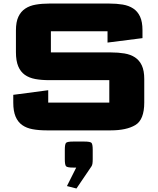

<svg xmlns="http://www.w3.org/2000/svg" viewBox="-20 -727 892 1081"><path d="M54.7 -193.1 251.5 -219.1V-149.2Q251.5 -149.2 251.5 -149.2Q251.5 -149.2 251.5 -149.2H595.4Q595.4 -149.2 595.4 -149.2Q595.4 -149.2 595.4 -149.2V-275.7Q595.4 -275.7 595.4 -275.7Q595.4 -275.7 595.4 -275.7H256.6Q213.3 -275.7 178.5 -282.1Q143.7 -288.6 119.5 -305.9Q95.4 -323.2 82.5 -354Q69.7 -384.8 69.7 -433.1V-556Q69.7 -603.3 83.5 -632.7Q97.3 -662.2 122.4 -678.7Q147.4 -695.3 182.2 -701.1Q216.9 -707 258.5 -707H594.3Q636.5 -707 670.9 -701.3Q705.4 -695.5 730.2 -679.1Q755 -662.7 768.6 -633.4Q782.2 -604.1 782.2 -557V-512.3L585.4 -487.3V-550.8Q585.4 -550.8 585.4 -550.8Q585.4 -550.8 585.4 -550.8H266.5Q266.5 -550.8 266.5 -550.8Q266.5 -550.8 266.5 -550.8V-431.9Q266.5 -431.9 266.5 -431.9Q266.5 -431.9 266.5 -431.9H603.8Q646 -431.9 680.5 -426.1Q715 -420.4 739.9 -404.1Q764.8 -387.8 778.5 -358.5Q792.2 -329.2 792.2 -281.9V-150Q792.2 -52.8 742 -22.9Q691.8 7 603.8 7H242.1Q198.8 7 164 0.6Q129.2 -5.7 104.9 -22.9Q80.6 -40.1 67.7 -70.6Q54.7 -101.2 54.7 -149.5ZM356.9 320.6 409.1 216.5H391.8Q359.3 216.5 352.1 209.2Q344.9 201.9 344.9 169.5V116.5Q344.9 84.2 352.1 77.1Q359.3 70 391.8 70H454.8Q487.6 70 494.8 77.1Q502 84.2 502 116.5V169.5Q502 184.3 500.5 194.1Q499 203.8 494.8 209.9L410.5 334.3Z"/></svg>

Font: Science Gothic
Style: Regular
Weight: 400
Designer: Thomas Phinney, Vassil Kateliev, Brandon Buerkle
Foundry: Font Detective LLC
Version: Version 1.018